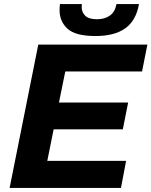

<svg xmlns="http://www.w3.org/2000/svg" viewBox="-20 -918 740 938"><path d="M571 0H27L167 -700H700L674 -569H299L268 -417H606L580 -286H242L211 -132H596ZM446 -742Q349 -742 310 -777.5Q271 -813 271 -868.5Q271 -882.5 273 -898H380Q379 -890.5 379 -884Q379 -858 396.5 -841Q414 -824 454 -824Q492 -824 517 -842Q542 -860 549 -898H659Q645 -818 592.5 -780Q540 -742 446 -742Z"/></svg>

Font: Argentum Sans SemiBold
Style: Italic
Weight: 600
Italic angle: -11°
Designer: Julieta Ulanovsky (font), Cristiano Sobral (main changes and remaster)
Foundry: Julieta Ulanovsky (font), Cristiano Sobral (main changes and remaster)
Version: Version 2.007;June 15, 2022;FontCreator 14.0.0.2814 64-bit; 